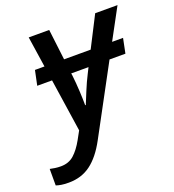

<svg xmlns="http://www.w3.org/2000/svg" viewBox="-223 -650 904 998"><g transform="rotate(-20 228.5 -150.5)"><path d="M-12.7 240.2Q-37.6 240.2 -53.7 237.5Q-69.8 234.9 -82.5 230.5V139.2Q-69.3 142.1 -54.7 144.3Q-40 146.5 -22.5 146.5Q21 146.5 50.3 120.4Q79.6 94.2 105 48.3L129.9 2.9L86.4 -289.1H4.4L21.5 -370.6H74.2L48.8 -540.5H162.1L182.6 -370.6H329.6L416.5 -540.5H540L448.2 -370.6H508.8L492.2 -289.1H404.3L202.6 85.4Q160.6 163.6 109.1 201.9Q57.6 240.2 -12.7 240.2ZM204.1 -108.9H207.5Q217.3 -133.3 235.4 -177Q253.4 -220.7 272.9 -258.8L288.1 -289.1H192.4L194.3 -276.9Q199.2 -235.4 201.7 -187.3Q204.1 -139.2 204.1 -108.9Z"/></g></svg>

Font: Open Sans SemiBold
Style: Italic
Weight: 600
Italic angle: -12°
Designer: Monotype Design Team
Foundry: Monotype Imaging Inc.
Version: Version 3.003; ttfautohint (v1.8.4)